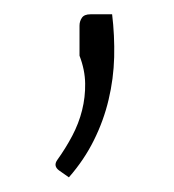

<svg xmlns="http://www.w3.org/2000/svg" viewBox="-20 -156 238 262"><path d="M133 -136.5Q136.5 -107.5 135.8 -78Q135 -48.5 128.2 -20Q121.5 8.5 108.2 35.2Q95 62 74 86L60.5 76.5Q52.5 70.5 58 62.5Q69.5 46.5 78.5 29.5Q87.5 12.5 92 -5.5Q96.5 -23.5 96.2 -42Q96 -60.5 88.5 -80V-121Q88.5 -127 91.8 -131.8Q95 -136.5 103.5 -136.5Z"/></svg>

Font: Lato 2
Style: Regular
Weight: 300
Designer: Lukasz Dziedzic with Adam Twardoch and Botio Nikoltchev
Foundry: tyPoland Lukasz Dziedzic
Version: Version 2.015; 2015-08-06; http://www.latofonts.com/